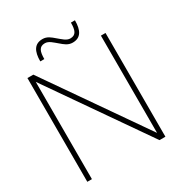

<svg xmlns="http://www.w3.org/2000/svg" viewBox="-201 -1016 1081 1154"><g transform="rotate(-30 339.0 -439.0)"><path d="M569 0H610V-720H578V-45L109 -720H68V0H100V-675ZM185 -768H213C213 -820 223 -849 263 -849C290 -849 311 -826 337 -805C358 -787 379 -768 411 -768C467 -768 489 -808 489 -878H461C461 -826 451 -797 411 -797C384 -797 363 -820 337 -841C316 -859 295 -878 263 -878C207 -878 185 -838 185 -768Z"/></g></svg>

Font: Aspekta 100
Style: Regular
Weight: 100
Designer: Ivo Dolenc
Version: Version 2.000